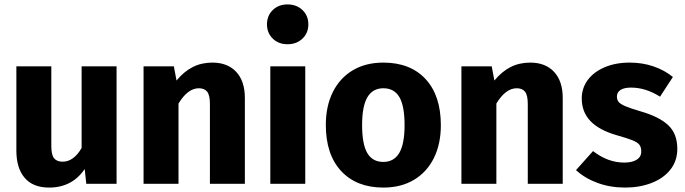

<svg xmlns="http://www.w3.org/2000/svg" viewBox="-20 -831 3098 868"><path d="M507 0H370L363 -67Q306 17 202 17Q129 17 91.5 -27Q54 -71 54 -150V-531H212V-170Q212 -131 224.5 -115.5Q237 -100 263 -100Q313 -100 349 -162V-531H507Z M1087 -388V0H929V-361Q929 -401 916.5 -416.5Q904 -432 879 -432Q829 -432 787 -363V0H629V-531H766L778 -467Q812 -508 851.5 -528Q891 -548 940 -548Q1009 -548 1048 -506Q1087 -464 1087 -388Z M1360 0H1202V-531H1360ZM1374 -721Q1374 -682 1347.5 -656.5Q1321 -631 1280 -631Q1239 -631 1213 -656.5Q1187 -682 1187 -721Q1187 -760 1213 -785.5Q1239 -811 1280 -811Q1321 -811 1347.5 -785.5Q1374 -760 1374 -721Z M1973 -265Q1973 -180 1941.5 -116.5Q1910 -53 1851.5 -18Q1793 17 1713 17Q1592 17 1522.5 -57.5Q1453 -132 1453 -266Q1453 -351 1484.5 -414.5Q1516 -478 1574.5 -513Q1633 -548 1713 -548Q1835 -548 1904 -473.5Q1973 -399 1973 -265ZM1617 -266Q1617 -179 1640.5 -139Q1664 -99 1713 -99Q1761 -99 1785 -139.5Q1809 -180 1809 -265Q1809 -352 1785.5 -392Q1762 -432 1713 -432Q1665 -432 1641 -391.5Q1617 -351 1617 -266Z M2524 -388V0H2366V-361Q2366 -401 2353.5 -416.5Q2341 -432 2316 -432Q2266 -432 2224 -363V0H2066V-531H2203L2215 -467Q2249 -508 2288.5 -528Q2328 -548 2377 -548Q2446 -548 2485 -506Q2524 -464 2524 -388Z M3022 -483 2964 -394Q2899 -435 2833 -435Q2802 -435 2785.5 -424.5Q2769 -414 2769 -395Q2769 -380 2776.5 -370.5Q2784 -361 2807 -351Q2830 -341 2878 -327Q2961 -303 3001.5 -264.5Q3042 -226 3042 -158Q3042 -104 3011 -64.5Q2980 -25 2926 -4Q2872 17 2806 17Q2739 17 2681.5 -4Q2624 -25 2584 -62L2661 -148Q2728 -96 2802 -96Q2838 -96 2858.5 -109Q2879 -122 2879 -146Q2879 -165 2871 -176Q2863 -187 2840 -196.5Q2817 -206 2767 -220Q2688 -243 2649 -284Q2610 -325 2610 -386Q2610 -432 2636.5 -468.5Q2663 -505 2712.5 -526.5Q2762 -548 2827 -548Q2884 -548 2934 -531Q2984 -514 3022 -483Z"/></svg>

Font: FiraGOUPP
Style: Bold
Weight: 700
Designer: bBox Type
Foundry: bBox Type GmbH
Version: Version 1.001